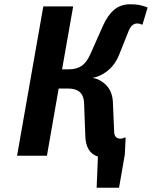

<svg xmlns="http://www.w3.org/2000/svg" viewBox="-20 -730 712 900"><path d="M672 -695 648 -615H643Q636 -620 623 -620Q597 -620 583 -585L537 -470Q513 -412 462 -383Q440 -370 414 -365Q439 -361 460 -346Q505 -315 509 -255L515 -115Q515 -80 545 -80Q555 -80 564 -85H569L565 -5L538 150H433L439 4Q383 -14 380 -90L374 -250Q370 -315 300 -315H255L200 0H60L183 -700H323L271 -405H301Q339 -405 362.5 -421Q386 -437 403 -475L463 -610Q485 -659 515.5 -684.5Q546 -710 590 -710Q616 -710 633.5 -706.5Q651 -703 672 -695Z"/></svg>

Font: Scada
Style: Bold Italic
Weight: 700
Italic angle: -10°
Version: Version 4.000